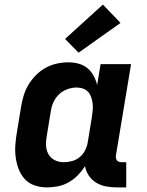

<svg xmlns="http://www.w3.org/2000/svg" viewBox="-20 -810 640 838"><path d="M185 8Q158 8 132 -0.5Q106 -9 88.5 -28Q71 -47 61.5 -72Q52 -97 48.5 -123.5Q45 -150 47 -178Q49 -206 54 -234L72 -344Q76 -369 83.5 -393.5Q91 -418 104.5 -440.5Q118 -463 137.5 -482.5Q157 -502 180 -514.5Q203 -527 228.5 -532.5Q254 -538 279 -538Q302 -538 323.5 -532Q345 -526 361.5 -512.5Q378 -499 388.5 -479.5Q399 -460 404 -439L419 -530H552L486 -132Q485 -126 486 -120Q487 -114 490.5 -110Q494 -106 499.5 -104Q505 -102 511 -102H531V8H493Q469 8 445 4Q421 0 401 -12Q381 -24 368 -43Q355 -62 351 -85Q338 -64 320 -45.5Q302 -27 280 -14.5Q258 -2 233.5 3Q209 8 185 8ZM258 -102Q276 -102 294.5 -107Q313 -112 328 -124.5Q343 -137 351.5 -154Q360 -171 363 -189L381 -299Q383 -314 384.5 -328.5Q386 -343 384.5 -357Q383 -371 378.5 -384.5Q374 -398 365.5 -408Q357 -418 343.5 -423Q330 -428 315 -428Q295 -428 275 -421Q255 -414 239 -399.5Q223 -385 214 -365.5Q205 -346 202 -326L184 -216Q180 -195 181 -174.5Q182 -154 191.5 -137Q201 -120 219 -111Q237 -102 258 -102ZM323 -580 264 -640 429 -790 506 -710Z"/></svg>

Font: Iosevka Curly XBdEx
Style: Italic
Weight: 800
Width: 7
Italic angle: -9°
Monospace: yes
Designer: Belleve Invis
Foundry: Belleve Invis
Version: Version 11.1.0; ttfautohint (v1.8.3)